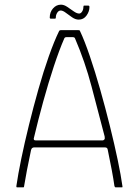

<svg xmlns="http://www.w3.org/2000/svg" viewBox="-20 -802 595 822"><path d="M54 0Q51 0 50.5 -1Q50 -2 50 -5Q57 -54 71 -122Q85 -190 104 -267Q123 -344 144.5 -420Q166 -496 189 -561Q212 -626 233 -669Q234 -671 236 -672Q238 -673 240 -673H314Q317 -673 319.5 -672.5Q322 -672 323 -668Q342 -628 364.5 -562Q387 -496 409 -418.5Q431 -341 450.5 -262.5Q470 -184 484 -117Q498 -50 504 -6Q505 -2 504.5 -1Q504 0 501 0H475Q473 0 472.5 -1Q472 -2 470 -5Q466 -34 458.5 -74Q451 -114 441 -162Q440 -167 437 -169Q434 -171 428 -171H125Q120 -170 117.5 -168Q115 -166 113 -160Q103 -114 95.5 -74Q88 -34 83 -4Q83 -2 82.5 -1Q82 0 79 0ZM132 -201H420Q423 -201 426.5 -204.5Q430 -208 428 -218Q400 -325 372 -431.5Q344 -538 301 -638Q299 -643 291 -643H265Q257 -643 255 -637Q234 -589 210.5 -518Q187 -447 165 -367Q143 -287 125 -211Q124 -209 125 -205Q126 -201 132 -201ZM198 -722Q193 -722 193 -727Q193 -750 207 -766Q221 -782 241 -782Q254 -782 268 -772.5Q282 -763 295.5 -753.5Q309 -744 319 -744Q326 -744 331.5 -752.5Q337 -761 337 -772Q337 -778 340 -778H358Q363 -778 363 -772Q363 -753 350.5 -735.5Q338 -718 317 -718Q303 -718 288.5 -728Q274 -738 261.5 -747.5Q249 -757 240 -757Q231 -757 225 -747.5Q219 -738 219 -727Q219 -722 215 -722Z"/></svg>

Font: Glory Thin
Style: Regular
Weight: 100
Designer: Robert Leuschke
Foundry: Robert Leuschke
Version: Version 1.011